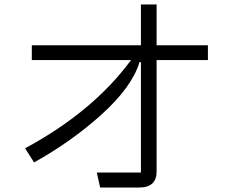

<svg xmlns="http://www.w3.org/2000/svg" viewBox="-20 -818 1040 857"><path d="M908 -616V-550H679V-52Q679 19 601 19H427L412 -48H609V-541H603Q569 -430 435 -308.5Q301 -187 132 -93L92 -156Q396 -320 565 -550H122V-616H609V-798H679V-616Z"/></svg>

Font: PlemolJP35 Console
Style: Regular
Weight: 400
Version: v2.0.3; ttfautohint (v1.8.4.7-5d5b-dirty) -l 6 -r 45 -G 200 